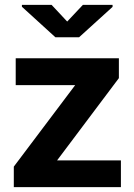

<svg xmlns="http://www.w3.org/2000/svg" viewBox="-20 -767 551 787"><path d="M213.9 -109.4H475.6V0H36.6V-84L288.1 -418H44.4V-528.3H467.3V-446.8ZM255.4 -678.7 319.8 -747.1H441.4V-738.8L304.2 -614.3H207L69.8 -739.3V-747.1H191.4Z"/></svg>

Font: Roboto Web
Style: Bold
Weight: 700
Designer: Google
Version: Version 1.200310; 2013